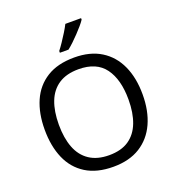

<svg xmlns="http://www.w3.org/2000/svg" viewBox="-165 -1074 1111 1215"><g transform="rotate(-20 390.5 -467.0)"><path d="M720 -358Q720 -247 682.5 -164.5Q645 -82 572 -36Q499 10 391 10Q280 10 206.5 -36Q133 -82 97 -165Q61 -248 61 -359Q61 -469 97 -551Q133 -633 206.5 -679Q280 -725 392 -725Q499 -725 572 -679.5Q645 -634 682.5 -551.5Q720 -469 720 -358ZM156 -358Q156 -268 181 -203Q206 -138 258.5 -103Q311 -68 391 -68Q472 -68 523.5 -103Q575 -138 600 -203Q625 -268 625 -358Q625 -493 569 -569.5Q513 -646 392 -646Q311 -646 258.5 -611.5Q206 -577 181 -512.5Q156 -448 156 -358ZM519 -944V-934Q510 -920 493 -900Q476 -880 455.5 -858.5Q435 -837 414.5 -817.5Q394 -798 376 -784H318V-796Q333 -815 350.5 -841Q368 -867 385 -894.5Q402 -922 413 -944Z"/></g></svg>

Font: Noto Sans Cherokee
Style: Regular
Weight: 400
Designer: Monotype Design Team
Foundry: Monotype Imaging Inc.
Version: Version 2.001